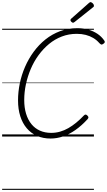

<svg xmlns="http://www.w3.org/2000/svg" viewBox="-20 -1279 1002 1799"><path d="M454 19Q384 19 327.5 -5.5Q271 -30 231 -77Q191 -124 170 -190Q149 -256 149 -338Q149 -417 165.5 -497.5Q182 -578 215 -653.5Q248 -729 296 -794.5Q344 -860 406 -909.5Q468 -959 543 -987Q618 -1015 705 -1015Q760 -1015 807 -1001.5Q854 -988 892.5 -962.5Q931 -937 957 -899Q964 -889 961 -881.5Q958 -874 946 -867Q936 -860 929.5 -861.5Q923 -863 911 -875Q886 -904 854 -923Q822 -942 783.5 -952Q745 -962 699 -962Q625 -962 559.5 -937Q494 -912 439.5 -867Q385 -822 341.5 -762.5Q298 -703 268.5 -633.5Q239 -564 223 -490Q207 -416 207 -342Q207 -270 224.5 -213Q242 -156 274.5 -116Q307 -76 354 -55Q401 -34 460 -34Q503 -34 543 -45.5Q583 -57 620.5 -78.5Q658 -100 694.5 -130Q731 -160 766 -197Q775 -206 782.5 -205.5Q790 -205 799 -196Q808 -187 808.5 -179.5Q809 -172 800 -162Q745 -102 687.5 -61.5Q630 -21 571.5 -1Q513 19 454 19ZM665 -1066Q657 -1066 648.5 -1074.5Q640 -1083 640 -1090Q640 -1093 641 -1096Q642 -1099 646 -1103L812 -1250Q817 -1253 820 -1256Q823 -1259 828 -1259Q834 -1259 842 -1253.5Q850 -1248 855 -1240.5Q860 -1233 860 -1226Q860 -1222 859 -1218.5Q858 -1215 852 -1211L679 -1073Q674 -1070 671 -1068Q668 -1066 665 -1066ZM0 490H860V500H0ZM0 -20H860V0H0ZM0 -505H860V-500H0ZM0 -1010H860V-1000H0Z"/></svg>

Font: Playwrite TZ Guides
Style: Regular
Weight: 400
Designer: Veronika Burian, José Scaglione
Foundry: TypeTogether
Version: Version 1.003